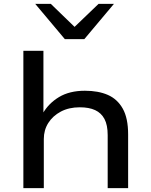

<svg xmlns="http://www.w3.org/2000/svg" viewBox="-20 -966 776 986"><path d="M100 0V-705H203V-382H199Q229 -435 283 -467.5Q337 -500 416 -500Q485 -500 534 -478.5Q583 -457 610.5 -408Q638 -359 638 -276V0H533V-272Q533 -324 516.5 -355Q500 -386 468.5 -400.5Q437 -415 390 -415Q334 -415 292.5 -393Q251 -371 228 -334.5Q205 -298 205 -252V0ZM313 -765 161 -946H241L363 -828L486 -946H565L413 -765Z"/></svg>

Font: Nunito Sans 10pt Expanded Medium
Style: Regular
Weight: 500
Width: 7
Designer: Vernon Adams
Foundry: Vernon Adams
Version: Version 3.101;gftools[0.9.27]